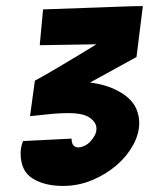

<svg xmlns="http://www.w3.org/2000/svg" viewBox="-20 -756 491 633"><path d="M188 -143Q127 -143 87.5 -167.5Q48 -192 48 -251Q48 -271 56 -291L216 -299Q216 -283 222.5 -276.5Q229 -270 238 -270Q247 -270 258 -275Q269 -280 277.5 -289Q286 -298 292 -309Q298 -320 298 -332Q298 -352 276.5 -367.5Q255 -383 207 -383Q171 -383 136.5 -379Q102 -375 79 -373L95 -490Q128 -508 163.5 -529Q199 -550 229 -568Q265 -590 298 -610L111 -607L122 -725Q198 -728 264 -730Q291 -731 320 -732Q349 -733 373.5 -734Q398 -735 418.5 -735.5Q439 -736 451 -736L430 -568L277 -484Q321 -478 352 -464.5Q383 -451 402.5 -433.5Q422 -416 430.5 -394.5Q439 -373 439 -351Q439 -314 418.5 -277Q398 -240 363.5 -210.5Q329 -181 283.5 -162Q238 -143 188 -143Z"/></svg>

Font: Bangers
Style: Regular
Weight: 400
Designer: vernon adams
Foundry: Vernon Adams
Version: Version 2.000